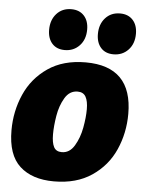

<svg xmlns="http://www.w3.org/2000/svg" viewBox="-56 -843 677 902"><g transform="rotate(5 282.5 -391.5)"><path d="M553 -331Q553 -241 518 -162Q483 -83 410.5 -34Q338 15 232 15Q129 15 71 -38Q13 -91 13 -207Q13 -297 48 -376.5Q83 -456 155 -505.5Q227 -555 333 -555Q553 -555 553 -331ZM209 -205Q209 -166 219.5 -145.5Q230 -125 257 -125Q294 -125 316.5 -162.5Q339 -200 348 -248.5Q357 -297 357 -336Q357 -374 345.5 -394.5Q334 -415 307 -415Q269 -415 247 -378Q225 -341 217 -292.5Q209 -244 209 -205ZM148 -693Q148 -739 174.5 -768.5Q201 -798 244 -798Q282 -798 304 -774Q326 -750 326 -709Q326 -662 298.5 -633Q271 -604 229 -604Q191 -604 169.5 -628Q148 -652 148 -693ZM378 -693Q378 -739 404.5 -768.5Q431 -798 474 -798Q512 -798 534 -774Q556 -750 556 -709Q556 -662 528.5 -633Q501 -604 459 -604Q421 -604 399.5 -628Q378 -652 378 -693Z"/></g></svg>

Font: Bitter Pro Black
Style: Italic
Weight: 900
Italic angle: -9°
Designer: Sol Matas, and Bitter project Authors
Foundry: Sol Matas
Version: Version 1.010